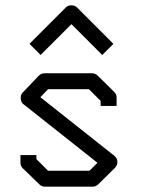

<svg xmlns="http://www.w3.org/2000/svg" viewBox="-20 -752 580 723"><path d="M359 -372 315 -416H161L132 -386L411 -165Q422 -155.5 422 -143Q422 -129 413 -120L350 -58Q341 -49 329 -49H149Q137 -49 128 -58L66 -118Q57 -127 57 -140V-168H117V-153L161 -109H317L347 -139L69 -359Q59.5 -365.5 58 -381V-384.5Q58 -396 66 -404L126 -467Q135 -476 148 -476H327Q339 -476 348 -467L410 -406Q419 -397 419 -385V-353H359ZM112 -566 91 -587 228 -724Q236 -732 248 -732Q262 -732 270 -724L407 -587L386 -566L365 -545L249 -661L133 -545Z"/></svg>

Font: 3270 Nerd Font
Style: Regular
Weight: 400
Monospace: yes
Version: Version 3.0.1;Nerd Fonts 3.3.0